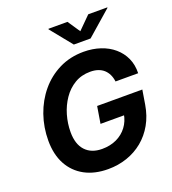

<svg xmlns="http://www.w3.org/2000/svg" viewBox="-167 -1074 1085 1208"><g transform="rotate(-20 375.5 -470.0)"><path d="M349.6 9.8Q258.8 9.8 192.8 -26Q126.9 -61.9 91 -128.2Q55.2 -194.6 55.2 -286.8Q55.2 -375.8 83.4 -457Q111.6 -538.1 164.2 -601.2Q216.8 -664.3 290.3 -700.8Q363.9 -737.3 454.3 -737.3Q514.5 -737.3 565.9 -720.1Q617.3 -702.9 654.9 -670.7Q692.6 -638.6 713 -593.6Q733.3 -548.6 731.6 -492.9H580Q576.8 -519.1 566.9 -539.8Q557 -560.5 540.8 -575.2Q524.6 -589.8 502 -597.4Q479.3 -605 450.4 -605Q391.4 -605 345.9 -577.7Q300.3 -550.4 269 -504.6Q237.6 -458.9 221.4 -403Q205.2 -347.2 205.2 -289.8Q205.2 -208.4 245.3 -165.5Q285.3 -122.6 356.7 -122.6Q411.2 -122.6 454.1 -142.8Q496.9 -163.1 524.3 -199.5Q551.7 -236 559.5 -283.7L588.8 -274.4H400L418.6 -387.6H721.1L705.4 -291.9Q693.6 -220.6 661.9 -164.6Q630.2 -108.7 582.9 -69.8Q535.6 -31 476.1 -10.6Q416.6 9.8 349.6 9.8ZM424.1 -948.7 480 -865.6 563.3 -948.7H691L690.3 -945.1L525.1 -800.8H412.9L296.1 -945.1L296.8 -948.7Z"/></g></svg>

Font: Inter
Style: Italic
Weight: 400
Italic angle: -9.3988°
Designer: Rasmus Andersson
Foundry: rsms
Version: Version 4.001;git-66647c0bb